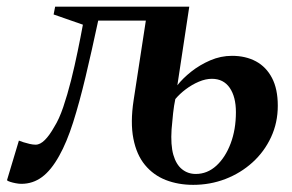

<svg xmlns="http://www.w3.org/2000/svg" viewBox="-56 -532 858 564"><path d="M396.5 -471.5H232.5Q213.5 -382.5 195.5 -307Q177.5 -231.5 158.8 -172.5Q140 -113.5 118 -74.5Q94.5 -32 67.5 -12Q40.5 8 7 8Q-1 8 -10 6.2Q-19 4.5 -26 2.2Q-33 0 -35.5 -2.5L-0.5 -119Q4 -117 12.8 -114.2Q21.5 -111.5 31.2 -109.2Q41 -107 48.5 -107Q55.5 -107 62.2 -110.5Q69 -114 75.8 -120.8Q82.5 -127.5 89.5 -137.2Q96.5 -147 103.5 -159.5Q117.5 -181.5 129.8 -217.5Q142 -253.5 152.8 -296.2Q163.5 -339 172.2 -381.5Q181 -424 187.5 -459.5L101.5 -489.5L106 -512.5H500ZM511.5 11Q467.5 11 431 -3.2Q394.5 -17.5 369.8 -47.5Q345 -77.5 335.8 -124.8Q326.5 -172 336.5 -237.5L373.5 -478.5L417.5 -495.5L500 -512.5L465 -281.5Q481 -302 506 -321.8Q531 -341.5 561.8 -354.8Q592.5 -368 625.5 -368Q665.5 -368 695.8 -351.8Q726 -335.5 743 -303Q760 -270.5 760 -221.5Q760 -171.5 740.2 -129Q720.5 -86.5 685.8 -55Q651 -23.5 606.2 -6.2Q561.5 11 511.5 11ZM519 -21Q553 -21 579.5 -45.2Q606 -69.5 621.5 -110.5Q637 -151.5 637 -202.5Q637 -247.5 618.8 -274Q600.5 -300.5 566.5 -300.5Q548 -300.5 528 -292Q508 -283.5 490 -270Q472 -256.5 459 -241Q455 -222 452.5 -199.5Q450 -177 448 -152Q445 -106 453.2 -77.2Q461.5 -48.5 478.8 -34.8Q496 -21 519 -21Z"/></svg>

Font: Merriweather 120pt SemiBold
Style: Italic
Weight: 600
Italic angle: -7.8°
Version: Version 2.101